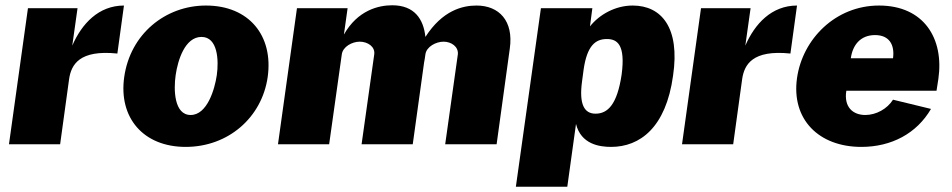

<svg xmlns="http://www.w3.org/2000/svg" viewBox="-20 -547 3609 728"><path d="M14 0H208L242 -247C250 -302 281 -359 425 -344L450 -526C354 -526 290 -457 254 -374L274 -516H86Z M684 10C845 10 973 -101 995 -255C1017 -412 924 -526 761 -526C607 -526 474 -418 451 -255C429 -100 524 10 684 10ZM703 -111C640 -111 638 -207 646 -262C654 -318 681 -407 744 -407C806 -407 810 -318 802 -262C794 -207 765 -111 703 -111Z M1034 0H1228L1276 -341C1280 -370 1315 -389 1344 -389C1374 -389 1403 -370 1399 -341L1351 0H1545L1588 -310C1590 -319 1591 -327 1593 -341C1597 -370 1633 -389 1662 -389C1691 -389 1719 -370 1716 -341L1668 0H1863L1913 -363C1928 -468 1872 -526 1787 -526C1734 -526 1658 -508 1593 -407C1586 -474 1552 -527 1467 -527C1415 -527 1336 -508 1284 -416L1298 -516H1106Z M1936 161H2131L2164 -77C2183 0 2253 10 2297 10C2406 10 2505 -63 2532 -260C2559 -442 2488 -526 2379 -526C2312 -526 2252 -491 2217 -447L2226 -516H2031ZM2238 -116C2195 -116 2175 -152 2187 -239L2193 -284C2206 -373 2237 -399 2281 -399C2321 -399 2352 -377 2337 -264C2320 -150 2284 -116 2238 -116Z M2566 0H2760L2794 -247C2802 -302 2833 -359 2977 -344L3002 -526C2906 -526 2842 -457 2806 -374L2826 -516H2638Z M3189 -203H3531L3538 -248C3560 -401 3483 -526 3313 -526C3148 -526 3023 -399 3002 -251C2980 -95 3084 10 3246 10C3360 10 3456 -41 3510 -134L3366 -169C3344 -134 3302 -111 3261 -111C3214 -111 3179 -141 3189 -203ZM3206 -326C3213 -377 3243 -414 3298 -414C3352 -414 3373 -377 3366 -326Z"/></svg>

Font: United Sans Black
Style: Italic
Weight: 900
Italic angle: -8°
Designer: Pablo Impallari, Rodrigo Fuenzalida (Modified by Dan O. Williams)
Version: Version 1.000;PS 001.000;hotconv 1.0.88;makeotf.lib2.5.64775